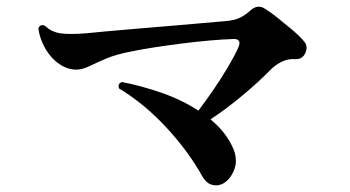

<svg xmlns="http://www.w3.org/2000/svg" viewBox="-20 -625 1040 571"><path d="M639 -77Q624 -71 608.5 -76Q593 -81 582 -100Q541 -174 475.5 -245Q410 -316 334 -362Q329 -377 343 -381Q400 -370 460.5 -349Q521 -328 570 -296Q592 -325 615 -358.5Q638 -392 657.5 -425Q677 -458 688 -482Q701 -510 674 -509Q643 -508 603 -504.5Q563 -501 520 -495.5Q477 -490 438 -484Q399 -478 371 -472Q324 -463 295 -450.5Q266 -438 246.5 -428.5Q227 -419 210 -418Q182 -417 156.5 -434.5Q131 -452 114.5 -481Q98 -510 94 -541Q101 -555 114 -548Q133 -530 159.5 -526Q186 -522 236 -526Q258 -528 299 -532Q340 -536 391 -540Q442 -544 492.5 -548.5Q543 -553 584.5 -556.5Q626 -560 648 -562Q677 -564 694 -572.5Q711 -581 726 -595Q747 -613 768 -599Q783 -590 805 -572.5Q827 -555 849.5 -536Q872 -517 885 -501Q893 -492 891.5 -479.5Q890 -467 882 -458Q874 -449 860 -449Q837 -451 818 -441.5Q799 -432 785 -418Q749 -381 701 -341Q653 -301 606 -270Q654 -231 675 -180Q688 -146 675 -116.5Q662 -87 639 -77Z"/></svg>

Font: Zen Old Mincho Black
Style: Regular
Weight: 900
Designer: Yoshimichi Ohira
Foundry: Positype
Version: Version 1.001